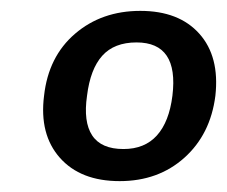

<svg xmlns="http://www.w3.org/2000/svg" viewBox="-20 -747 417 353"><path d="M238 -727Q309 -727 346.5 -685Q384 -643 376 -571Q367 -500 319 -457Q271 -414 200 -414Q128 -414 90 -457Q52 -500 61 -571Q69 -643 118 -685Q167 -727 238 -727ZM207 -473Q246 -473 268.5 -498Q291 -523 297 -571Q303 -620 286.5 -644.5Q270 -669 231 -669Q190 -669 168 -644.5Q146 -620 140 -571Q133 -523 149.5 -498Q166 -473 207 -473Z"/></svg>

Font: Aleo Medium
Style: Italic
Weight: 500
Italic angle: -7°
Designer: Alessio Laiso
Foundry: Alessio Laiso
Version: Version 2.001;gftools[0.9.29]